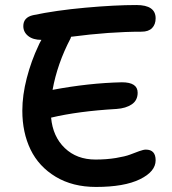

<svg xmlns="http://www.w3.org/2000/svg" viewBox="-20 -741 679 756"><path d="M357.9 -4.9Q266.1 -4.9 199.5 -44.9Q132.8 -85 100.3 -152.1Q67.9 -219.2 67.9 -305.2Q67.9 -365.7 85.4 -433.6Q103 -501.5 131.8 -562Q134.3 -568.8 143.1 -584Q109.9 -584 90.8 -599.4Q71.8 -614.7 71.8 -638.2Q71.8 -672.4 109.9 -681.2Q199.7 -700.2 315.9 -710.7Q432.1 -721.2 517.1 -721.2Q592.8 -721.2 592.8 -668.9Q592.8 -645 578.9 -630.6Q564.9 -616.2 537.1 -616.2Q412.1 -616.2 259.8 -596.2L257.8 -589.8Q205.6 -490.2 187 -387.2Q329.1 -414.1 460 -417Q522 -417 522 -376Q522 -345.7 498.8 -330.1Q475.6 -314.5 439 -312Q288.1 -303.2 181.2 -277.8Q188 -203.1 235.1 -158Q282.2 -112.8 356 -112.8Q399.9 -112.8 436.5 -118.9Q473.1 -125 492.2 -132.3Q511.2 -139.6 528.1 -145.8Q544.9 -151.9 554.2 -151.9Q592.8 -151.9 592.8 -109.9Q592.8 -65.4 531 -35.2Q469.2 -4.9 357.9 -4.9Z"/></svg>

Font: Shantell Sans Bouncy
Style: Regular
Weight: 500
Designer: Stephen Nixon, Anya Danilova, Shantell Martin
Foundry: Arrow Type
Version: Version 1.006;[9816181b4]